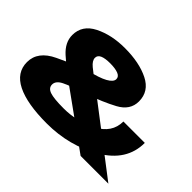

<svg xmlns="http://www.w3.org/2000/svg" viewBox="-132 -944 1215 1215"><g transform="rotate(45 475.0 -337.0)"><path d="M378.5 6.5Q579 6.5 741.5 -88.2Q904 -183 904 -345.5H712.5Q712.5 -243 608.2 -189.8Q504 -136.5 387 -136.5Q298 -136.5 262.8 -148.8Q227.5 -161 227.5 -192Q227.5 -224.5 270.8 -246.2Q314 -268 424.5 -303Q531.5 -339.5 612 -382.8Q692.5 -426 692.5 -505Q692.5 -595 606.5 -638Q520.5 -681 390.5 -681Q272 -681 184.2 -636.8Q96.5 -592.5 96.5 -503.5Q96.5 -438 156.5 -384Q216.5 -330 267 -293.5L675 0H923.5L421 -384.5Q364 -425 332 -451.5Q300 -478 300 -503Q300 -526 324 -536.5Q348 -547 393 -547Q437.5 -547 464.5 -536.8Q491.5 -526.5 491.5 -503.5Q491.5 -478.5 450.8 -455.8Q410 -433 324 -413.5Q240.5 -383.5 127.8 -330.2Q15 -277 15 -180Q15 -87 108.2 -40.2Q201.5 6.5 378.5 6.5Z"/></g></svg>

Font: Anybody SemiExpanded ExtraBold
Style: Regular
Weight: 800
Width: 6
Version: Version 1.113;gftools[0.9.25]